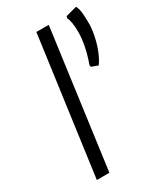

<svg xmlns="http://www.w3.org/2000/svg" viewBox="-201 -888 827 967"><g transform="rotate(-30 212.5 -405.0)"><path d="M362 -496 324 -510 322 -520Q339.5 -569 348.2 -612.8Q357 -656.5 357 -696Q357 -725.5 353 -748Q349 -770.5 343 -780L346 -792L411 -809Q421.5 -786.5 423.2 -756.8Q425 -727 425 -697Q423.5 -662.5 415.2 -625.2Q407 -588 393.2 -554.2Q379.5 -520.5 362 -496ZM138 -1H65L174 -799H246Z"/></g></svg>

Font: Merriweather Sans Variable Regular
Style: Italic
Weight: 300
Italic angle: -8°
Designer: Eben Sorkin
Foundry: Eben Sorkin
Version: Version 2.001